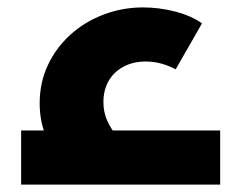

<svg xmlns="http://www.w3.org/2000/svg" viewBox="-20 -498 641 518"><path d="M172 -29Q128 -77 107.5 -122Q87 -167 87 -219Q87 -275 109 -322Q131 -369 169.5 -404Q208 -439 259 -458.5Q310 -478 366 -478Q409 -478 452 -467Q495 -456 525 -435L454 -311Q435 -321 415 -326.5Q395 -332 373 -332Q339 -332 313 -318Q287 -304 273 -279.5Q259 -255 259 -222Q259 -196 269 -173Q279 -150 300 -125ZM37 0V-146H574V0Z"/></svg>

Font: Cairo Play Black
Style: Regular
Weight: 900
Version: Version 3.119